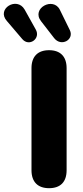

<svg xmlns="http://www.w3.org/2000/svg" viewBox="-101 -977 433 1006"><path d="M16 -772C52 -730 114 -775 86 -823L28 -927C-12 -997 -122 -931 -65 -867ZM183 -777C220 -730 289 -769 265 -819L213 -925C179 -996 61 -934 114 -866ZM156 9C216 9 248 -24 248 -85V-620C248 -681 215 -714 156 -714C97 -714 64 -681 64 -620V-85C64 -24 97 9 156 9Z"/></svg>

Font: Nunito Black
Style: Regular
Weight: 900
Designer: Vernon Adams
Foundry: Vernon Adams
Version: Version 3.602